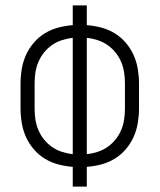

<svg xmlns="http://www.w3.org/2000/svg" viewBox="-20 -690 590 710"><path d="M249 0V-73Q222 -75 195.5 -82Q169 -89 146 -103Q123 -117 105 -138Q87 -159 76 -183.5Q65 -208 60.5 -235Q56 -262 56 -289V-381Q56 -408 60.5 -435Q65 -462 76 -486.5Q87 -511 105 -532Q123 -553 146 -567Q169 -581 195.5 -588Q222 -595 249 -597V-670H301V-597Q328 -595 354.5 -588Q381 -581 404 -567Q427 -553 445 -532Q463 -511 474 -486.5Q485 -462 489.5 -435Q494 -408 494 -381V-289Q494 -262 489.5 -235Q485 -208 474 -183.5Q463 -159 445 -138Q427 -117 404 -103Q381 -89 354.5 -82Q328 -75 301 -73V0ZM249 -120V-550Q229 -548 209 -541.5Q189 -535 172.5 -523.5Q156 -512 143 -496Q130 -480 122 -461Q114 -442 111 -422Q108 -402 108 -381V-289Q108 -268 111 -248Q114 -228 122 -209Q130 -190 143 -174Q156 -158 172.5 -146.5Q189 -135 209 -128.5Q229 -122 249 -120ZM301 -120Q321 -122 341 -128.5Q361 -135 377.5 -146.5Q394 -158 407 -174Q420 -190 428 -209Q436 -228 439 -248Q442 -268 442 -289V-381Q442 -402 439 -422Q436 -442 428 -461Q420 -480 407 -496Q394 -512 377.5 -523.5Q361 -535 341 -541.5Q321 -548 301 -550Z"/></svg>

Font: Lode Dark
Style: Regular
Weight: 400
Monospace: yes
Designer: Belleve Invis
Foundry: Belleve Invis
Version: Version 29.2.0; ttfautohint (v1.8.3)